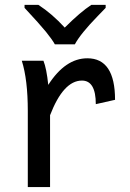

<svg xmlns="http://www.w3.org/2000/svg" viewBox="-20 -759 529 779"><path d="M183.1 0H92.8V-309.1Q92.8 -435.5 68.4 -512.7H156.2Q168.9 -481 175.8 -414.6Q245.1 -522.5 334.5 -522.5Q446.8 -522.5 446.8 -354L368.7 -336.4Q368.7 -432.1 312.5 -432.1Q237.3 -432.1 183.1 -291.5ZM283.7 -579.1H202.6Q191.4 -599.1 166.5 -629.9Q141.6 -660.6 79.6 -727.1V-739.3H135.7Q191.4 -703.1 242.7 -647Q306.2 -710.4 350.6 -739.3H408.7V-727.1L376.5 -693.8Q306.2 -621.6 283.7 -579.1Z"/></svg>

Font: Cadman
Style: Regular
Weight: 400
Designer: Paul James MIller
Foundry: High-Logic / Made with FontCreator
Version: Version 2.114;March 28, 2021;FontCreator 13.0.0.2683 64-bit